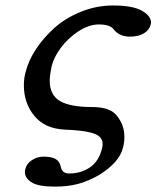

<svg xmlns="http://www.w3.org/2000/svg" viewBox="-20 -465 576 707"><path d="M74.2 -199.2Q84 -240.2 111.6 -282.7Q139.2 -325.2 179.9 -361.8Q220.7 -398.4 277.8 -421.6Q335 -444.8 396 -444.8Q467.8 -444.8 502 -425.8Q536.1 -406.7 536.1 -381.8Q536.1 -380.4 535.6 -378.2Q535.2 -376 535.2 -375Q529.8 -354 509.5 -342Q489.3 -330.1 458 -330.1Q421.4 -330.1 399.9 -355Q387.2 -375 344.2 -375Q307.6 -375 269 -349.9Q230.5 -324.7 204.1 -289.1Q177.7 -253.4 169.9 -220.2Q163.1 -187 163.1 -168Q163.1 -115.2 200.7 -93Q238.3 -70.8 320.8 -70.8Q386.2 -70.8 411.1 -38.1Q438 -3.4 438 38.1Q438 60.5 433.1 78.1Q419.9 132.8 345.2 179.2Q305.2 202.1 267.6 212.2Q230 222.2 182.1 222.2Q121.1 222.2 96.4 206.5Q71.8 190.9 71.8 168.9Q71.8 161.1 73.2 158.2Q78.1 136.7 97.9 124.3Q117.7 111.8 140.1 111.8Q170.4 111.8 185.1 120.6Q199.7 129.4 204.1 149.9Q208.5 173.8 234.9 173.8Q278.3 173.8 311.5 151.1Q344.7 128.4 356 80.1Q357.9 70.3 357.9 65.9Q357.9 50.8 348.6 40.5Q339.4 30.3 319.1 24.7Q298.8 19 275.9 16.4Q252.9 13.7 216.8 12.2Q144.5 8.3 106.2 -38.6Q67.9 -85.4 67.9 -150.9Q67.9 -177.2 74.2 -199.2Z"/></svg>

Font: Linux Libertine
Style: Bold Italic
Weight: 700
Italic angle: -11.5°
Designer: Philipp H. Poll
Foundry: Philipp H. Poll
Version: Version 4.0.5